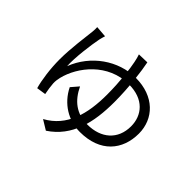

<svg xmlns="http://www.w3.org/2000/svg" viewBox="-185 -1049 1370 1370"><g transform="rotate(45 500.0 -364.5)"><path d="M244.7 -711.1 159 -718C160 -705 159.6 -689.6 157.9 -672.1C152.1 -616.8 131.8 -478.1 131.8 -366.3C131.8 -271.1 146 -170.3 164.2 -106.9L234.2 -117.6C228.2 -143.6 222 -190.2 220.8 -211.5C219.6 -233.2 223.2 -255.9 227.5 -273.6C261.9 -416.3 397.8 -589.3 607.5 -589.3C759.1 -589.3 830.6 -497.4 830.6 -388.1C830.6 -256.3 739.7 -176.1 600.5 -176.1C489 -176.1 417.9 -234.4 371.5 -332.1L323.3 -276.2C378.3 -164.6 484 -100.9 599.6 -100.9C806 -100.9 906.8 -227.1 906.8 -390.7C906.8 -540 796.2 -656.8 609.8 -656.8C435.3 -656.8 270 -541.7 204.1 -369.1C198.6 -447.8 218.7 -599.1 231.9 -664.4C235.7 -680.8 240 -697.1 244.7 -711.1ZM589.7 -793 506.9 -790.7C512.7 -776.1 518.7 -750.4 523.1 -729.3C534.4 -676.5 549.5 -555.7 549.5 -426.8C549.5 -231.2 505.4 -65.5 349.4 19.3L422.6 63.9C582.7 -41.5 624.1 -219.4 624.1 -427C624.1 -574.2 604.1 -722.1 589.7 -793Z"/></g></svg>

Font: Source Han Sans JP VF
Style: Regular
Weight: 250
Designer: Ryoko NISHIZUKA 西塚涼子 (kana, bopomofo & ideographs); Paul D. Hunt (Latin, Greek & Cyrillic); Sandoll Communications 산돌커뮤니
Foundry: Adobe
Version: Version 2.004;hotconv 1.0.118;makeotfexe 2.5.65603